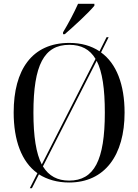

<svg xmlns="http://www.w3.org/2000/svg" viewBox="-20 -951 728 1011"><path d="M312 -781V-771H321C370 -813 449 -886 477 -921V-931H391C371 -886 340 -827 312 -781ZM177 -39 137 40H148L185 -33C228 -6 281 10 344 10C532 10 636 -134 636 -358C636 -506 593 -617 512 -675L552 -755H541L504 -681C460 -710 408 -725 345 -725C148 -725 52 -583 52 -359C52 -213 93 -99 177 -39ZM483 -641 200 -85C170 -143 156 -233 156 -358C156 -609 212 -715 345 -715C408 -715 453 -691 483 -641ZM344 0C283 0 237 -24 206 -75L489 -631C519 -573 532 -483 532 -358C532 -107 476 0 344 0Z"/></svg>

Font: Noto Serif Display SemiCondensed
Style: Regular
Weight: 400
Width: 4
Designer: Monotype Design Team
Foundry: Monotype Imaging Inc.
Version: Version 2.009